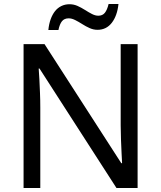

<svg xmlns="http://www.w3.org/2000/svg" viewBox="-20 -933 800 953"><path d="M663 0H558L176 -593H172Q174 -570 175.5 -538.5Q177 -507 178.5 -471.5Q180 -436 180 -399V0H97V-714H201L582 -123H586Q585 -139 583.5 -171Q582 -203 580.5 -241Q579 -279 579 -311V-714H663ZM568 -913Q562 -855 535 -820Q508 -785 464 -785Q444 -785 425 -793.5Q406 -802 388 -813.5Q370 -825 353 -833.5Q336 -842 321 -842Q299 -842 287.5 -827.5Q276 -813 270 -784H220Q223 -814 231.5 -837.5Q240 -861 253 -877.5Q266 -894 284.5 -903Q303 -912 325 -912Q346 -912 365 -903.5Q384 -895 402 -883.5Q420 -872 436.5 -863.5Q453 -855 468 -855Q489 -855 500.5 -869.5Q512 -884 519 -913Z"/></svg>

Font: Noto Sans Thai
Style: Regular
Weight: 400
Designer: Monotype Design Team
Foundry: Monotype Imaging Inc.
Version: Version 2.001